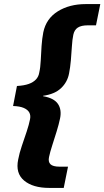

<svg xmlns="http://www.w3.org/2000/svg" viewBox="-20 -820 511 940"><path d="M63 -399Q98 -401 120.5 -409Q143 -417 156 -431Q169 -445 172 -464Q178 -490 179.5 -524.5Q181 -559 183.5 -595Q186 -631 192 -662Q206 -729 263 -764.5Q320 -800 400 -800H471L450 -696H410Q378 -696 361 -685Q344 -674 339 -650Q334 -627 332 -593.5Q330 -560 327 -525Q324 -490 318 -460Q310 -418 279 -388.5Q248 -359 191 -351V-349Q244 -340 263.5 -311.5Q283 -283 274 -240Q268 -211 257 -175.5Q246 -140 235.5 -107.5Q225 -75 220 -51Q215 -28 227 -16Q239 -4 272 -4H313L292 100H221Q141 100 98 64Q55 28 69 -39Q75 -71 87 -106Q99 -141 110.5 -175.5Q122 -210 127 -236Q131 -255 123.5 -269Q116 -283 96.5 -291.5Q77 -300 44 -301Z"/></svg>

Font: Albert Sans ExtraBold
Style: Italic
Weight: 800
Italic angle: -11.25°
Designer: Andreas Rasmussen
Foundry: a.Foundry
Version: Version 1.025